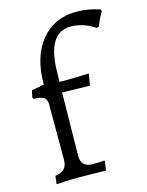

<svg xmlns="http://www.w3.org/2000/svg" viewBox="-113 -813 681 887"><g transform="rotate(-15 227.0 -369.0)"><path d="M267.1 -43Q272.5 -43 287.1 -44.9L289.1 -41L282.2 2Q258.3 2 234.9 1L158.2 0Q113.3 0 87.9 1.5Q62.5 2.9 45.9 3.9L50.8 -35.2Q107.9 -42 107.9 -94.2V-363.8Q106 -387.7 94 -395.3Q82 -402.8 44.9 -404.8L41 -411.1L47.9 -444.8L107.9 -456.1V-460Q107.9 -589.4 170.7 -665.8Q233.4 -742.2 337.9 -742.2Q397 -742.2 452.1 -723.1L454.1 -713.9Q437.5 -687 422.9 -648.9L412.1 -646Q354.5 -683.1 296.9 -683.1Q185.1 -683.1 182.1 -498L181.2 -449.2H221.7Q261.7 -449.2 318.8 -452.1L321.8 -449.2L312 -396L180.2 -398.9L175.8 -98.1Q175.8 -43 227.1 -43Z"/></g></svg>

Font: Alegreya-Regular
Style: Regular
Weight: 400
Designer: Juan Pablo del Peral
Foundry: Juan Pablo del Peral
Version: Version 1.003